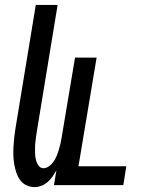

<svg xmlns="http://www.w3.org/2000/svg" viewBox="-20 -755 640 783"><path d="M121 8Q103 8 87.5 0.5Q72 -7 62 -21Q52 -35 46.5 -51.5Q41 -68 38 -85.5Q35 -103 34.5 -121Q34 -139 35 -157.5Q36 -176 38 -194.5Q40 -213 43 -231L126 -735H215L130 -218Q128 -208 127 -197.5Q126 -187 124.5 -176Q123 -165 123 -154.5Q123 -144 123 -133.5Q123 -123 124.5 -113Q126 -103 129.5 -93.5Q133 -84 140 -76.5Q147 -69 157 -69Q169 -69 180.5 -77.5Q192 -86 199 -96.5Q206 -107 211 -119Q216 -131 219.5 -143Q223 -155 226 -167Q229 -179 231 -192L286 -520H374L300 -77H495L483 0H200L210 -60Q202 -47 194 -35Q186 -23 174.5 -13Q163 -3 149 2.5Q135 8 121 8Z"/></svg>

Font: Iosevka Md Ex Obl
Style: Regular
Weight: 500
Width: 7
Italic angle: -9°
Monospace: yes
Designer: Belleve Invis
Foundry: Belleve Invis
Version: Version 32.5.0; ttfautohint (v1.8.4)